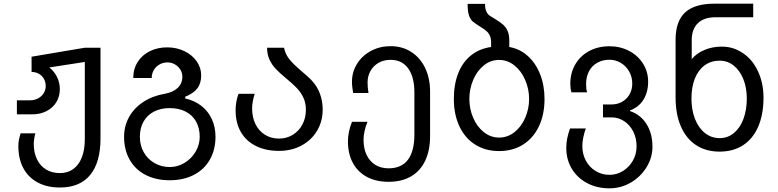

<svg xmlns="http://www.w3.org/2000/svg" viewBox="-20 -810 4240 1046"><path d="M80 -14.5Q80 -47.5 92.5 -83.5H172.5Q169 -72 166.5 -54.8Q164 -37.5 164 -26Q164 22 181.5 58Q199 94 231.2 113.5Q263.5 133 306.5 133Q348.5 133 379 111Q409.5 89 425.8 47.5Q442 6 442 -51.5V-472.5L248.5 -442.5Q275.5 -422 290.8 -390.2Q306 -358.5 306 -324.5Q306 -284.5 286.8 -253.2Q267.5 -222 233.2 -204.5Q199 -187 155.5 -187H72V-263.5H143.5Q167.5 -263.5 187 -273.8Q206.5 -284 217.8 -301.8Q229 -319.5 229 -341Q229 -363 219 -380.8Q209 -398.5 191.5 -408.2Q174 -418 152 -418V-501L442 -550H527.5V-55.5Q527.5 75 471.2 143.2Q415 211.5 306.5 211.5Q236.5 211.5 185.5 184.2Q134.5 157 107.2 106.2Q80 55.5 80 -14.5Z M656 -65Q656 -123.5 683.2 -172.5Q710.5 -221.5 760.5 -254.5Q810.5 -287.5 877 -299Q922.5 -307 948 -331Q973.5 -355 973.5 -392.5Q973.5 -413 962.5 -430.8Q951.5 -448.5 933 -459.2Q914.5 -470 892.5 -470Q869 -470 849.2 -459Q829.5 -448 818 -428.5Q806.5 -409 806.5 -385H706Q706 -435 730.5 -473Q755 -511 797 -531.5Q839 -552 890.5 -552Q942 -552 984.5 -531.5Q1027 -511 1051.5 -476Q1076 -441 1076 -399.5Q1076 -356 1055 -328.5Q1034 -301 989 -283V-273.5Q1039.5 -262.5 1076.8 -233.5Q1114 -204.5 1134 -161.2Q1154 -118 1154 -65Q1154 6 1123.2 59.8Q1092.5 113.5 1036 142.8Q979.5 172 904.5 172Q829.5 172 773.2 143Q717 114 686.5 60.2Q656 6.5 656 -65ZM1068 -65Q1068 -112.5 1048.2 -147.8Q1028.5 -183 991.5 -202Q954.5 -221 904.5 -221Q855 -221 818.2 -201.8Q781.5 -182.5 761.8 -147.2Q742 -112 742 -65Q742 -18 763.2 19.5Q784.5 57 821.8 78.5Q859 100 905.5 100Q948 100 985.5 77.2Q1023 54.5 1045.5 16.5Q1068 -21.5 1068 -65Z M1263.5 -209Q1263.5 -256.5 1279.5 -299H1367.5Q1353.5 -254 1353.5 -219.5Q1353.5 -171 1371.8 -133.8Q1390 -96.5 1423.5 -75.8Q1457 -55 1500 -55Q1541.5 -55 1575 -75.5Q1608.5 -96 1627.5 -131.8Q1646.5 -167.5 1646.5 -212Q1646.5 -248.5 1633.2 -277.2Q1620 -306 1598 -329.2Q1576 -352.5 1539.5 -382.5Q1504.5 -411.5 1483 -434Q1461.5 -456.5 1448.2 -485.2Q1435 -514 1435 -550H1527.5Q1533.5 -518.5 1552.8 -492.2Q1572 -466 1619 -425.5Q1638 -409.5 1654.2 -395Q1670.5 -380.5 1681 -368.5Q1708.5 -339 1723.2 -298.8Q1738 -258.5 1738 -213Q1738 -149 1707.2 -97.5Q1676.5 -46 1622.2 -17Q1568 12 1500 12Q1427.5 12 1374 -14.8Q1320.5 -41.5 1292 -91.2Q1263.5 -141 1263.5 -209Z M1875.5 -40Q1875.5 -90.5 1897.5 -146.5H1982Q1971.5 -121 1966 -95.8Q1960.5 -70.5 1960.5 -49Q1960.5 -1.5 1977 33.5Q1993.5 68.5 2024.2 87.8Q2055 107 2097 107Q2167 107 2202.2 60.5Q2237.5 14 2237.5 -77V-308Q2237.5 -390 2204 -437Q2170.5 -484 2108 -484Q2070.5 -484 2042 -467.5Q2013.5 -451 1998 -422.8Q1982.5 -394.5 1982.5 -361Q1982.5 -333 1987.5 -303.5H1904Q1902.5 -313 1900 -330Q1897.5 -347 1897.5 -364Q1897.5 -418 1925.2 -462.5Q1953 -507 2001.2 -532.8Q2049.5 -558.5 2108 -558.5Q2171.5 -558.5 2220.2 -527.2Q2269 -496 2296 -440Q2323 -384 2323 -311V-69Q2323 9.5 2296.5 65.5Q2270 121.5 2219.2 151Q2168.5 180.5 2097 180.5Q2029 180.5 1979 153.8Q1929 127 1902.2 77.2Q1875.5 27.5 1875.5 -40Z M2452.5 -271Q2452.5 -350.5 2476.5 -411.2Q2500.5 -472 2546.2 -508.5Q2592 -545 2655.5 -554V-578.5Q2655.5 -601 2648.5 -616Q2641.5 -631 2630.2 -640.8Q2619 -650.5 2599.5 -662.5Q2568 -682 2555.5 -692.8Q2543 -703.5 2535.2 -725.5Q2527.5 -747.5 2527.5 -789H2622.5Q2622.5 -763.5 2628.8 -749Q2635 -734.5 2644.5 -727.2Q2654 -720 2676.5 -707Q2704 -690.5 2720.2 -676.2Q2736.5 -662 2745.5 -641.2Q2754.5 -620.5 2754.5 -589V-554Q2811 -544.5 2854.8 -505.5Q2898.5 -466.5 2922.5 -405.5Q2946.5 -344.5 2946.5 -271Q2946.5 -186 2916 -121.8Q2885.5 -57.5 2829.5 -22.2Q2773.5 13 2699 13Q2625 13 2569.2 -22Q2513.5 -57 2483 -121.5Q2452.5 -186 2452.5 -271ZM2862.5 -271Q2862.5 -325 2841.2 -374.2Q2820 -423.5 2782.5 -453.5Q2745 -483.5 2699 -483.5Q2652.5 -483.5 2615.5 -453.5Q2578.5 -423.5 2557.8 -374.5Q2537 -325.5 2537 -271Q2537 -217 2557.8 -168.5Q2578.5 -120 2615.8 -90.2Q2653 -60.5 2699 -60.5Q2745.5 -60.5 2783 -90.2Q2820.5 -120 2841.5 -168.8Q2862.5 -217.5 2862.5 -271Z M3065 -4Q3065 -30.5 3070 -55.8Q3075 -81 3085.5 -110H3171.5Q3162.5 -85.5 3157.5 -60.5Q3152.5 -35.5 3152.5 -14.5Q3152.5 29.5 3171.8 65.2Q3191 101 3225 121.8Q3259 142.5 3300.5 142.5Q3339.5 142.5 3373.5 121.8Q3407.5 101 3427.8 65.2Q3448 29.5 3448 -13Q3448 -57.5 3429.8 -93.5Q3411.5 -129.5 3380.2 -150Q3349 -170.5 3312.5 -170.5H3265V-241H3312.5Q3343.5 -241 3369.2 -255.5Q3395 -270 3409.8 -296Q3424.5 -322 3424.5 -355Q3424.5 -391 3407.5 -420.8Q3390.5 -450.5 3362 -467.5Q3333.5 -484.5 3300.5 -484.5Q3263 -484.5 3234 -468.2Q3205 -452 3189 -422Q3173 -392 3173 -352.5Q3173 -324 3178.5 -307H3093Q3087 -327.5 3087 -353Q3087 -413 3114.2 -459.5Q3141.5 -506 3190 -532Q3238.5 -558 3300.5 -558Q3359 -558 3407.2 -532.8Q3455.5 -507.5 3483.2 -463.2Q3511 -419 3511 -365.5Q3511 -307.5 3485.2 -266.5Q3459.5 -225.5 3412 -208.5V-205Q3470 -185.5 3502.2 -134.2Q3534.5 -83 3534.5 -11Q3534.5 49 3502.2 101.2Q3470 153.5 3416.2 184.8Q3362.5 216 3300.5 216Q3232.5 216 3179 187.8Q3125.5 159.5 3095.2 109.5Q3065 59.5 3065 -4Z M3660.5 -279V-593Q3660.5 -694 3712.2 -742Q3764 -790 3873 -790H4083.5V-716H3878Q3815 -716 3781.8 -683.5Q3748.5 -651 3748.5 -592V-488Q3774.5 -519.5 3817.8 -537.8Q3861 -556 3911 -556Q3943.5 -556 3971 -547.8Q3998.5 -539.5 4026 -521.5Q4078.5 -487.5 4109 -422.5Q4139.5 -357.5 4139.5 -279Q4139.5 -187 4111 -120.8Q4082.5 -54.5 4028.8 -19.2Q3975 16 3900 16Q3826 16 3772 -19.5Q3718 -55 3689.2 -121.5Q3660.5 -188 3660.5 -279ZM4048.5 -273.5Q4048.5 -331.5 4029.8 -378.5Q4011 -425.5 3977.5 -452.5Q3944 -479.5 3901 -479.5Q3853.5 -479.5 3818.8 -454Q3784 -428.5 3765.5 -382Q3747 -335.5 3747 -273.5Q3747 -211.5 3766.2 -162.2Q3785.5 -113 3820.5 -85.2Q3855.5 -57.5 3901 -57.5Q3944.5 -57.5 3978.2 -85.2Q4012 -113 4030.2 -162.2Q4048.5 -211.5 4048.5 -273.5Z"/></svg>

Font: JuliaMono
Style: Regular
Weight: 400
Monospace: yes
Designer: cormullion
Foundry: corm
Version: Version 0.055; ttfautohint (v1.8.4)